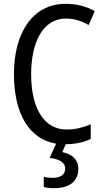

<svg xmlns="http://www.w3.org/2000/svg" viewBox="-20 -745 542 1005"><path d="M390 138C390 91 358 62 306 51L324 10C377 9 418 0 455 -18V-94C416 -78 375 -67 329 -67C211 -67 143 -177 143 -357C143 -519 202 -648 325 -648C370 -648 410 -634 444 -614L476 -687C431 -712 379 -725 324 -725C145 -725 53 -565 53 -358C53 -149 133 -16 274 7L240 81C289 88 321 103 321 138C321 168 299 186 255 186C238 186 221 184 209 180V234C221 238 240 240 263 240C344 240 390 204 390 138Z"/></svg>

Font: Noto Sans Ethiopic Condensed
Style: Regular
Weight: 400
Width: 3
Designer: Monotype Design Team
Foundry: Monotype Imaging Inc.
Version: Version 2.102